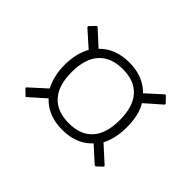

<svg xmlns="http://www.w3.org/2000/svg" viewBox="-80 -686 742 742"><g transform="rotate(45 291.0 -315.0)"><path d="M105 -123Q101 -118 98 -123L78 -142Q74 -147 79 -150L144 -209Q133 -230 126.5 -256.5Q120 -283 120 -314Q120 -346 126.5 -373Q133 -400 145 -421L81 -478Q77 -482 80 -486L100 -507Q105 -511 108 -507L169 -451Q191 -474 221.5 -486Q252 -498 291 -498Q329 -498 359.5 -486Q390 -474 412 -451L474 -507Q477 -510 481 -507L501 -486Q505 -482 501 -478L436 -421Q449 -400 455 -373Q461 -346 461 -314Q461 -283 455 -256.5Q449 -230 438 -209L503 -150Q508 -147 504 -142L484 -123Q480 -120 476 -123L414 -179Q392 -155 361 -142.5Q330 -130 291 -130Q252 -130 221 -142.5Q190 -155 168 -179ZM291 -166Q355 -166 388.5 -203.5Q422 -241 422 -314Q422 -387 388.5 -424.5Q355 -462 291 -462Q227 -462 193 -424.5Q159 -387 159 -314Q159 -241 193 -203.5Q227 -166 291 -166Z"/></g></svg>

Font: Sofia Sans Semi Condensed ExtraLight
Style: Regular
Weight: 250
Version: Version 4.100